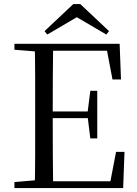

<svg xmlns="http://www.w3.org/2000/svg" viewBox="-20 -949 692 969"><path d="M385.1 -928.5 530.3 -791.8 516.5 -774.8 339.1 -878.9H396.4L218.7 -774.8L204.7 -791.8L349.9 -928.5ZM52.8 0V-30.1L190.9 -42.1H202.2V0ZM155.3 0Q157.3 -83.6 157.4 -167.7Q157.5 -251.7 157.5 -336.8V-391.1Q157.5 -476.1 157.4 -560.4Q157.3 -644.8 155.3 -728H248.3Q247.1 -645.2 246.6 -559.4Q246.1 -473.5 246.1 -379.9V-357.6Q246.1 -257.3 246.6 -170.7Q247.1 -84.1 248.3 0ZM202.2 0V-34.3H576.6L532.4 -8.9L565.7 -182.5H608.3L601.6 0ZM202.2 -352.7V-386.4H442.5V-352.7ZM435.8 -250.4 422.2 -361.4V-382.4L435.8 -490.8H470.8V-250.4ZM52.8 -698V-728H202.2V-686.9H190.9ZM547.7 -548 514.8 -720.9 559.3 -693H202.2V-728H583.8L590.7 -548Z"/></svg>

Font: Noto Serif TC
Style: Regular
Weight: 200
Designer: Ryoko NISHIZUKA 西塚涼子 (kana & ideographs); Frank Grießhammer (Latin, Greek & Cyrillic); Wenlong ZHANG 张文龙 (bopomofo); San
Foundry: Adobe
Version: Version 2.001;hotconv 1.1.0;makeotfexe 2.6.0